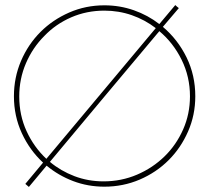

<svg xmlns="http://www.w3.org/2000/svg" viewBox="-20 -729 826 758"><path d="M56 -348Q56 -418 82.5 -479.5Q109 -541 155 -587Q200 -634 261 -660.5Q322 -687 392 -687Q449 -687 500.5 -669Q552 -651 595 -618Q486 -488 379 -360Q272 -232 163 -102Q114 -148 85 -211Q56 -274 56 -348ZM177 -90Q318 -259 393 -348.5Q468 -438 609 -606Q664 -560 697 -493Q730 -426 730 -349Q730 -279 703 -218Q676 -157 630 -112Q583 -66 521 -39.5Q459 -13 389 -13Q328 -13 274 -33.5Q220 -54 177 -90ZM164 -75Q211 -36 269 -14Q327 8 392 8Q466 8 531.5 -20Q597 -48 646 -97Q694 -145 722.5 -210Q751 -275 751 -349Q751 -432 716.5 -502.5Q682 -573 623 -623Q639 -642 654.5 -660Q670 -678 686 -697Q682 -700 678.5 -703Q675 -706 672 -709Q656 -690 640.5 -671.5Q625 -653 609 -634Q564 -669 508.5 -688.5Q453 -708 392 -708Q318 -708 253 -679.5Q188 -651 140 -603Q91 -554 63 -488.5Q35 -423 35 -349Q35 -271 66 -203.5Q97 -136 150 -87Q132 -66 115 -45Q98 -24 80 -3Q83 0 87 3Q91 6 94 9Q112 -12 129 -33Q146 -54 164 -75Z"/></svg>

Font: Josefin Slab ExtraLight
Style: Regular
Weight: 250
Designer: Santiago Orozco
Foundry: Typemade
Version: Version 2.000